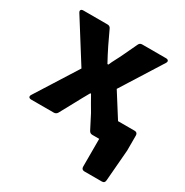

<svg xmlns="http://www.w3.org/2000/svg" viewBox="-150 -594 846 879"><g transform="rotate(30 273.5 -155.0)"><path d="M432.6 -113.3 353.5 -238.3 489.3 -454.1C496.1 -464.8 491.2 -472.7 478.5 -472.7H353.5C344.7 -472.7 338.9 -469.7 335 -460.9L301.8 -390.6C290 -364.3 275.4 -340.8 264.6 -315.4H259.8C246.1 -340.8 233.4 -364.3 220.7 -390.6L187.5 -460.9C183.6 -469.7 177.7 -472.7 168.9 -472.7H42C29.3 -472.7 24.4 -464.8 31.2 -454.1L167 -238.3L28.3 -18.6C21.5 -7.8 26.4 0 39.1 0H158.2C166 0 172.9 -3.9 176.8 -10.7L216.8 -84C230.5 -110.4 244.1 -133.8 258.8 -160.2H262.7C277.3 -133.8 291 -110.4 306.6 -84L343.8 -11.7C347.7 -3.9 353.5 0 362.3 0H398.4V147.5C398.4 157.2 404.3 163.1 414.1 163.1H506.8C516.6 163.1 521.5 158.2 522.5 148.4L536.1 -17.6V-97.7C536.1 -107.4 530.3 -113.3 520.5 -113.3Z"/></g></svg>

Font: Ed Sans Neue
Style: Bold
Weight: 700
Designer: Stephen Hutchings
Version: Version 1.004;PS 001.004;hotconv 1.0.88;makeotf.lib2.5.64775